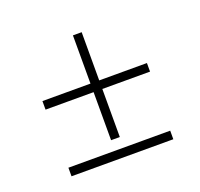

<svg xmlns="http://www.w3.org/2000/svg" viewBox="-76 -580 559 537"><g transform="rotate(-20 203.0 -311.5)"><path d="M190.5 -184.5V-327.5H47.5V-353H190.5V-496.5H216.5V-353H358.5V-327.5H216.5V-184.5ZM52 -127.5V-153H355V-127.5Z"/></g></svg>

Font: Imbue 50pt ExtraBold
Style: Regular
Weight: 800
Designer: Tyler Finck
Foundry: Etcetera Type Company
Version: Version 1.102; ttfautohint (v1.8.3)